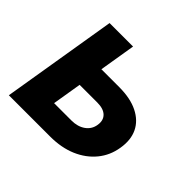

<svg xmlns="http://www.w3.org/2000/svg" viewBox="-134 -688 841 841"><g transform="rotate(45 286.5 -268.0)"><path d="M170.4 -367.2H330.6Q400.4 -367.2 446.5 -344.2Q492.7 -321.3 512.5 -280.3Q532.2 -239.3 522.9 -183.6Q514.2 -128.4 480.5 -87.2Q446.8 -45.9 393.3 -22.9Q339.8 0 270.5 0H14.6L103 -535.6H248.5L179.2 -115.7H286.6Q325.2 -115.7 350.8 -134Q376.5 -152.3 381.3 -183.1Q386.7 -214.8 368.2 -233.2Q349.6 -251.5 311 -251.5H150.9Z"/></g></svg>

Font: Inter 20pt
Style: Bold Italic
Weight: 700
Italic angle: -9.3988°
Version: Version 4.001;git-66647c0bb